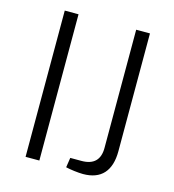

<svg xmlns="http://www.w3.org/2000/svg" viewBox="-105 -778 795 875"><g transform="rotate(15 292.5 -341.0)"><path d="M158 0V-690H93V0ZM495 -690H430V-132C430 -77 402 -48 344 -48H291L284 -2C304 3 343 8 366 8C451 8 495 -41 495 -134Z"/></g></svg>

Font: SnT
Style: Regular
Weight: 300
Designer: Natanael Gama
Version: Version 1.001;PS 001.001;hotconv 1.0.70;makeotf.lib2.5.58329